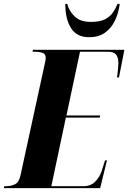

<svg xmlns="http://www.w3.org/2000/svg" viewBox="-65 -971 662 991"><path d="M-45 0 -43 -10H-33Q-8 -10 12.5 -20Q33 -30 41 -67L165 -637Q167 -646 169 -656Q171 -666 171 -673Q171 -692 155 -698Q139 -704 113 -704H103L105 -714H577L549 -571H539Q540 -576 541.5 -590Q543 -604 544.5 -620Q546 -636 546 -645Q546 -675 534 -689.5Q522 -704 492 -704H348L278 -375H452L450 -364H275L200 -10H366Q404 -10 427.5 -34.5Q451 -59 461 -92L477 -143H487L452 0ZM395 -779Q331 -779 301.5 -826Q272 -873 272 -951H282Q290 -917 319 -887.5Q348 -858 404 -858Q451 -858 477 -871.5Q503 -885 517.5 -906Q532 -927 542 -951H553Q547 -903 528 -864Q509 -825 476.5 -802Q444 -779 395 -779Z"/></svg>

Font: Noto Serif Display ExtraCondensed Black
Style: Italic
Weight: 900
Width: 2
Italic angle: -12°
Designer: Monotype Design Team
Foundry: Monotype Imaging Inc.
Version: Version 2.009